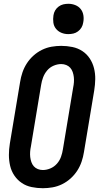

<svg xmlns="http://www.w3.org/2000/svg" viewBox="-20 -985 540 1013"><path d="M206 8Q176 8 147 2Q118 -4 95 -19.5Q72 -35 56 -58.5Q40 -82 33.5 -110Q27 -138 27 -167.5Q27 -197 32 -228L86 -552Q90 -578 98.5 -603Q107 -628 121.5 -650.5Q136 -673 156.5 -691.5Q177 -710 201.5 -722Q226 -734 252 -738.5Q278 -743 303 -743Q333 -743 362 -737Q391 -731 414.5 -715.5Q438 -700 453.5 -676.5Q469 -653 476 -625Q483 -597 482.5 -567.5Q482 -538 477 -507L423 -183Q419 -157 410.5 -132Q402 -107 387.5 -84.5Q373 -62 352.5 -43.5Q332 -25 307.5 -13Q283 -1 257 3.5Q231 8 206 8ZM206 -88Q226 -88 246 -96.5Q266 -105 280.5 -121.5Q295 -138 302 -158Q309 -178 312 -198L366 -523Q369 -537 370 -551Q371 -565 369.5 -578.5Q368 -592 363.5 -605Q359 -618 350.5 -627.5Q342 -637 329.5 -642Q317 -647 303 -647Q283 -647 263 -638.5Q243 -630 229 -613.5Q215 -597 207.5 -577Q200 -557 197 -537L143 -212Q140 -198 139 -184Q138 -170 139.5 -156.5Q141 -143 145.5 -130Q150 -117 158.5 -107.5Q167 -98 179.5 -93Q192 -88 206 -88ZM340 -805Q321 -805 304 -812Q287 -819 275.5 -833Q264 -847 261.5 -866Q259 -885 262 -904Q264 -918 271 -930Q278 -942 289.5 -950.5Q301 -959 314 -962Q327 -965 341 -965Q360 -965 377.5 -958Q395 -951 406 -937Q417 -923 420 -904Q423 -885 419 -866Q417 -852 410 -840Q403 -828 391.5 -819.5Q380 -811 367 -808Q354 -805 340 -805Z"/></svg>

Font: Iosevka Term Curly
Style: Bold Italic
Weight: 700
Italic angle: -9°
Designer: Belleve Invis
Foundry: Belleve Invis
Version: Version 32.3.0